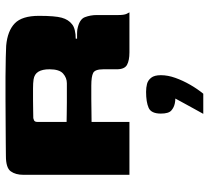

<svg xmlns="http://www.w3.org/2000/svg" viewBox="-51 -451 777 715"><g transform="rotate(-90 337.5 -93.5)"><path d="M343 -142Q343 -142 326.5 -142Q310 -142 286.5 -141.5Q263 -141 241 -141V0H44V-395Q44 -424 57 -442Q70 -460 114 -460Q129 -460 161.5 -460.5Q194 -461 236 -461Q278 -461 323.5 -461.5Q369 -462 410 -461.5Q451 -461 481.5 -460.5Q512 -460 525 -459Q580 -454 608 -427Q636 -400 636 -337Q636 -277 629 -252Q622 -227 605 -214Q597 -207 582.5 -203.5Q568 -200 551 -200V-195Q559 -195 568.5 -195Q578 -195 585 -194Q623 -187 631 -166Q639 -145 639 -121V-41Q639 -20 643.5 -10.5Q648 -1 649 0H500Q470 0 453.5 -9Q437 -18 437 -47V-97Q437 -128 423.5 -135Q410 -142 376 -142ZM241 -234Q250 -234 270 -233.5Q290 -233 313.5 -233Q337 -233 357 -233Q377 -233 385 -233Q405 -233 421 -247Q437 -261 437 -298Q437 -324 428 -339Q419 -354 399 -357Q386 -359 365.5 -359Q345 -359 323 -359Q301 -359 282.5 -358.5Q264 -358 255 -358Q254 -358 247.5 -355.5Q241 -353 241 -343ZM271 275Q283 253 292 237Q301 221 309 206Q317 191 328 171Q324 171 319.5 170.5Q315 170 310 169Q295 166 283.5 156Q272 146 272 117Q272 81 293.5 71.5Q315 62 353 62Q369 62 382.5 65.5Q396 69 405.5 81Q415 93 415 117Q415 143 405 171Q395 199 379.5 226Q364 253 346 275Z"/></g></svg>

Font: Genos Thin ExtraBold
Style: Regular
Weight: 800
Version: Version 1.010